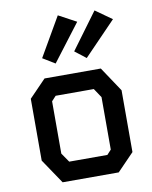

<svg xmlns="http://www.w3.org/2000/svg" viewBox="-93 -922 785 991"><g transform="rotate(-10 300.0 -426.5)"><path d="M155 -544H450L536 -415V-91L448 0H154L67 -129V-453ZM173 -147 206 -99H406L428 -123V-398L396 -446H196L173 -421ZM225 -610 372 -803 279 -853 161 -649ZM388 -610 556 -784 470 -845 330 -655Z"/></g></svg>

Font: Kode Mono SemiBold
Style: Regular
Weight: 600
Monospace: yes
Designer: Isa Ozler
Foundry: Kadena LLC
Version: Version 1.206;gftools[0.9.28]